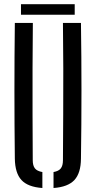

<svg xmlns="http://www.w3.org/2000/svg" viewBox="-20 -912 468 938"><path d="M52.5 -137Q50.5 -304 50.5 -468.8Q50.5 -633.5 52.5 -800H140.5Q139.5 -689 139 -577Q138.5 -465 139 -352.8Q139.5 -240.5 140 -129Q140 -103 150.5 -89.5Q161 -76 187 -71.5V6.5Q116 1.5 84.8 -32.5Q53.5 -66.5 52.5 -137ZM241.5 6.5V-71.5Q267 -76 277.2 -89.5Q287.5 -103 287.5 -129Q288 -240.5 288.8 -352.8Q289.5 -465 289.2 -577Q289 -689 287.5 -800H375.5Q378 -633.5 378 -468.8Q378 -304 375.5 -137Q375 -66.5 343.5 -32.5Q312 1.5 241.5 6.5ZM82.5 -891.5H345V-840H82.5Z"/></svg>

Font: Big Shoulders Stencil Text Thin Medium
Style: Regular
Weight: 500
Version: Version 2.001